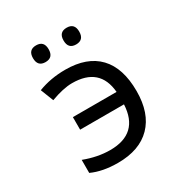

<svg xmlns="http://www.w3.org/2000/svg" viewBox="-172 -859 945 996"><g transform="rotate(-30 300.0 -360.5)"><path d="M92.8 -20V-98.1Q172.4 -67.9 247.1 -67.9Q418.5 -67.9 426.8 -237.8H164.1V-313H425.8Q412.6 -467.8 248 -467.8Q195.3 -467.8 120.1 -439.9L89.8 -517.1Q164.6 -545.9 252 -545.9Q382.3 -545.9 450.2 -474.6Q518.1 -403.3 518.1 -265.1Q518.1 -132.8 448.2 -61.5Q378.4 9.8 249 9.8Q157.7 9.8 92.8 -20ZM184.6 -731Q231.4 -731 231.4 -681.2Q231.4 -630.9 184.6 -630.9Q137.7 -630.9 137.7 -681.2Q137.7 -731 184.6 -731ZM367.7 -731Q414.6 -731 414.6 -681.2Q414.6 -630.9 367.7 -630.9Q320.8 -630.9 320.8 -681.2Q320.8 -731 367.7 -731Z"/></g></svg>

Font: Apple Sans Adjectives
Style: Regular
Weight: 400
Monospace: yes
Foundry: Apple Sans Adjectives
Version: Version 0.01